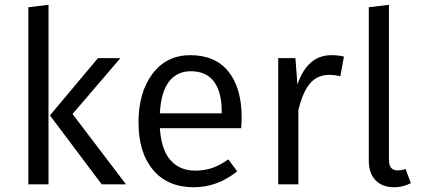

<svg xmlns="http://www.w3.org/2000/svg" viewBox="-20 -768 1754 800"><path d="M182.1 -748V0H98.1V-737.8ZM481.9 -525.9 282.2 -293 504.9 0H403.8L188 -287.1L388.2 -525.9Z M986.8 -279.8Q986.8 -256.3 984.9 -233.9H646Q652.3 -142.6 690.9 -99.9Q729.5 -57.1 793 -57.1Q832 -57.1 864 -68.1Q896 -79.1 931.2 -104L968.3 -54.2Q886.2 12.2 787.1 12.2Q678.7 12.2 617.9 -59.8Q557.1 -131.8 557.1 -257.8Q557.1 -383.3 615.5 -460.7Q673.8 -538.1 772.9 -538.1Q877 -538.1 931.9 -469.7Q986.8 -401.4 986.8 -279.8ZM903.8 -295.9V-304.2Q903.8 -384.8 871.6 -428Q839.4 -471.2 774.9 -471.2Q717.8 -471.2 684.3 -428.2Q650.9 -385.3 646 -295.9Z M1360.8 -538.1Q1390.6 -538.1 1413.1 -532.2L1397.9 -450.2Q1374 -456.1 1352.1 -456.1Q1302.2 -456.1 1271.7 -420.4Q1241.2 -384.8 1223.1 -308.1V0H1139.2V-525.9H1210.9L1219.2 -416Q1261.2 -538.1 1360.8 -538.1Z M1622.1 12.2Q1573.2 12.2 1544.9 -16.8Q1516.6 -45.9 1516.6 -100.1V-737.8L1600.6 -748V-102.1Q1600.6 -58.1 1635.7 -58.1Q1655.3 -58.1 1669.9 -64L1691.9 -4.9Q1658.7 12.2 1622.1 12.2Z"/></svg>

Font: Fira Sans Book
Style: Regular
Weight: 350
Designer: Carrois Corporate & Edenspiekermann AG
Foundry: Carrois Corporate GbR & Edenspiekermann AG
Version: Version 4.203;PS 004.203;hotconv 1.0.88;makeotf.lib2.5.64775